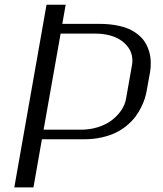

<svg xmlns="http://www.w3.org/2000/svg" viewBox="-20 -812 707 832"><path d="M181.6 -791.5H264.6L250 -708.5H411.6Q450.2 -708.5 482.4 -702.6Q514.6 -696.8 537.1 -687Q559.6 -677.2 576.9 -663.3Q594.2 -649.4 604.7 -634.5Q615.2 -619.6 621.8 -602.1Q628.4 -584.5 630.9 -569.1Q633.3 -553.7 633.3 -537.1Q633.3 -518.1 630.4 -500L615.2 -416.5Q612.3 -400.9 607.2 -384.5Q602.1 -368.2 591.8 -347.2Q581.5 -326.2 567.6 -307.4Q553.7 -288.6 532 -270Q510.3 -251.5 484.1 -238.3Q458 -225.1 421.9 -216.8Q385.7 -208.5 344.2 -208.5H161.6L125 0H42ZM168.9 -250H330.6Q370.1 -250 405.3 -261.2Q440.4 -272.5 465.1 -291.5Q489.7 -310.5 505.9 -334.7Q522 -358.9 526.4 -385.3L552.2 -531.2Q553.7 -540.5 553.7 -549.8Q553.7 -599.1 510.3 -632.8Q466.8 -666.5 388.7 -666.5H242.7Z"/></svg>

Font: Resagnicto
Style: Italic
Weight: 500
Italic angle: -10°
Version: Version 0.999